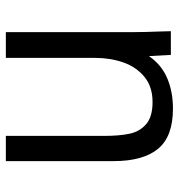

<svg xmlns="http://www.w3.org/2000/svg" viewBox="2 -592 597 640"><g transform="rotate(-90 300.0 -271.5)"><path d="M83.5 -190V-550H167.5V-224Q167.5 -171.5 174.8 -137.5Q182 -103.5 206.8 -82.2Q231.5 -61 280.5 -61Q331.5 -61 364.5 -88.2Q397.5 -115.5 412.5 -158.8Q427.5 -202 427.5 -252V-550H513.5V-119Q513.5 -86 515.5 -38Q515.5 -27 516.5 0H437.5L433.5 -73Q405 -31.5 360 -12.2Q315 7 258.5 7Q165 7 124.2 -43Q83.5 -93 83.5 -190Z"/></g></svg>

Font: JuliaMono
Style: Regular
Weight: 400
Monospace: yes
Designer: cormullion
Foundry: corm
Version: Version 0.055; ttfautohint (v1.8.4)